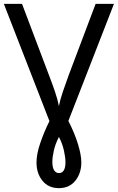

<svg xmlns="http://www.w3.org/2000/svg" viewBox="-20 -734 610 994"><path d="M285 240Q231 240 200 202Q169 164 169 107Q169 63 189 5Q209 -53 236 -107L0 -714H94L235 -341Q252 -297 265 -258.5Q278 -220 285 -185Q292 -220 305.5 -259.5Q319 -299 335 -343L475 -714H570L334 -108Q367 -43 384 13Q401 69 401 107Q401 163 370 201.5Q339 240 285 240ZM285 162Q319 162 319 105Q319 82 311 45.5Q303 9 285 -25Q266 12 258.5 46.5Q251 81 251 103Q251 134 260.5 148Q270 162 285 162Z"/></svg>

Font: Noto IKEA Simplified Chinese
Style: Regular
Weight: 400
Designer: Monotype Design Team
Foundry: Monotype Imaging Inc.
Version: Version 1.100